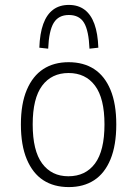

<svg xmlns="http://www.w3.org/2000/svg" viewBox="-20 -753 558 781"><path d="M260 8Q199 8 156 -20Q113 -48 89 -105Q65 -162 65 -247Q65 -331 89 -387.5Q113 -444 156 -472Q199 -500 259 -500Q320 -500 363 -472Q406 -444 429.5 -387.5Q453 -331 453 -247Q453 -162 429.5 -105Q406 -48 363 -20Q320 8 260 8ZM258 -36Q328 -36 366.5 -88Q405 -140 405 -247Q405 -353 366.5 -404.5Q328 -456 259 -456Q190 -456 151.5 -404.5Q113 -353 113 -247Q113 -140 151.5 -88Q190 -36 258 -36ZM176 -555 140 -559Q142 -617 156 -655.5Q170 -694 196 -713.5Q222 -733 260 -733Q298 -733 324 -713.5Q350 -694 364 -655.5Q378 -617 380 -559L344 -555Q341 -628 322 -660Q303 -692 260 -692Q218 -692 198.5 -660Q179 -628 176 -555Z"/></svg>

Font: Nunito Sans 7pt Condensed ExtraLight
Style: Regular
Weight: 250
Width: 3
Designer: Vernon Adams
Foundry: Vernon Adams
Version: Version 3.101;gftools[0.9.27]